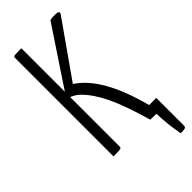

<svg xmlns="http://www.w3.org/2000/svg" viewBox="-270 -747 949 949"><g transform="rotate(-45 204.0 -273.0)"><path d="M358 -55H408V139Q408 149 400 151.5Q392 154 370 154Q355 75 353 1H347Q323 1 311 0Q272 -135 236.5 -209.5Q201 -284 158 -327Q139 -347 110 -359V-14Q110 -4 103 -2Q96 0 54 0V-687Q54 -697 61 -698.5Q68 -700 110 -700V-396L310 -697Q323 -700 345 -700Q378 -700 366 -681L165 -395Q290 -315 358 -55Z"/></g></svg>

Font: Yanone Kaffeesatz Light
Style: Regular
Weight: 300
Designer: Yanone (Cyrillic: Daniel Pouzeot)
Foundry: Yanone
Version: Version 1.003;PS 001.003;hotconv 1.0.88;makeotf.lib2.5.64775